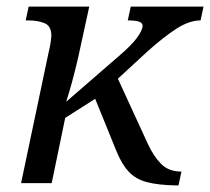

<svg xmlns="http://www.w3.org/2000/svg" viewBox="-20 -556 638 583"><path d="M514 7Q460 6 426 -3Q392 -12 371 -34.5Q350 -57 334 -96L269 -256L178 -198L137 0H44L127 -394Q132 -414 134 -428.5Q136 -443 136 -447Q136 -477 115.5 -485.5Q95 -494 66 -494H58L67 -536H251L224 -412Q217 -379 211 -354.5Q205 -330 198.5 -306Q192 -282 181 -247L339 -384Q380 -419 396.5 -442Q413 -465 413 -478Q413 -486 403 -490Q393 -494 368 -494L377 -536H598L589 -494Q555 -494 516 -469Q477 -444 428 -400L338 -317L429 -119Q446 -82 469 -58.5Q492 -35 531 -35L522 7Z"/></svg>

Font: NotoSerif-Italic
Style: Regular
Weight: 400
Italic angle: -12°
Designer: Monotype Design Team
Foundry: Monotype Imaging Inc.
Version: Version 2.007; ttfautohint (v1.8) -l 8 -r 50 -G 200 -x 14 -D